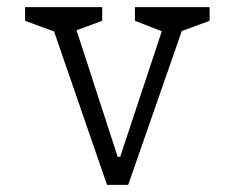

<svg xmlns="http://www.w3.org/2000/svg" viewBox="-20 -520 660 540"><path d="M120.5 -465 141.5 -428 50.5 -461.5V-500H267.5V-461.5L176.5 -428L185.5 -465L311 -79H318L446 -465L445.5 -428L359.5 -461.5V-500H569.5V-461.5L478.5 -428L502.5 -465L340.5 0H281Z"/></svg>

Font: Monaspace Xenon Var
Style: Regular
Weight: 400
Designer: Riley Cran and the Lettermatic Team
Version: Version 1.000 (Monaspace Xenon Var)